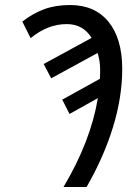

<svg xmlns="http://www.w3.org/2000/svg" viewBox="-20 -745 532 765"><path d="M370 -354 257 -291 228 -348 378 -431Q379 -444 379 -468Q379 -501 369 -534L184 -433L154 -490L345 -594Q311 -649 246 -649Q170 -649 102 -593L69 -659Q111 -692 156.5 -708.5Q202 -725 259 -725Q358 -725 412.5 -658Q467 -591 467 -470Q467 -359 430.5 -239.5Q394 -120 325 0H233Q341 -181 370 -354Z"/></svg>

Font: Noto Sans UI Narrow
Style: Italic
Weight: 400
Width: 4
Italic angle: -12°
Designer: Monotype Design Team
Foundry: Monotype Imaging Inc.
Version: Version 1.001